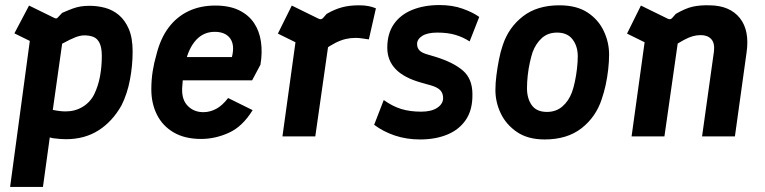

<svg xmlns="http://www.w3.org/2000/svg" viewBox="-20 -540 3030 760"><path d="M20 200 98 -378 37 -408 95 -518 195 -469Q204 -464 209 -471L226 -489Q251 -500 267.5 -506Q284 -512 299.5 -514.5Q315 -517 335 -517Q366 -517 396 -509Q426 -501 450.5 -480.5Q475 -460 490 -425Q505 -390 505 -336Q505 -281 494.5 -225Q484 -169 461 -123Q425 -59 370 -24Q315 11 241 11Q229 11 217 10Q205 9 189 7L177 4L150 200ZM240 -99Q277 -99 307 -117Q337 -135 353 -167Q369 -200 376 -238.5Q383 -277 383 -318Q383 -352 374 -370Q365 -388 349.5 -394Q334 -400 314 -400Q298 -400 278.5 -392.5Q259 -385 226 -367L189 -105Q217 -99 240 -99Z M776 10Q712 10 668 -15.5Q624 -41 601.5 -85.5Q579 -130 579 -186Q579 -224 584.5 -258.5Q590 -293 599 -323Q615 -388 647.5 -431Q680 -474 726.5 -496Q773 -518 832 -518Q888 -518 926 -499.5Q964 -481 985.5 -449Q1007 -417 1013 -374.5Q1019 -332 1011 -284L978 -222H678L690 -314H898Q910 -362 891 -388Q872 -414 830 -414Q786 -414 756.5 -382Q727 -350 714 -293Q710 -272 706.5 -248Q703 -224 701 -191Q699 -145 723.5 -120.5Q748 -96 785 -96Q811 -96 835.5 -109Q860 -122 883 -152L980 -104Q940 -39 886 -14.5Q832 10 776 10Z M1098 0 1160 -448 1216 -340 1080 -407 1135 -518 1241 -466Q1251 -461 1258 -468L1273 -485Q1304 -503 1333.5 -511Q1363 -519 1402 -519Q1422 -519 1438 -516Q1454 -513 1468 -507L1440 -384Q1426 -386 1413 -388Q1400 -390 1387 -390Q1367 -390 1348 -385.5Q1329 -381 1308 -370.5Q1287 -360 1262 -342L1284 -392L1228 0Z M1643 12Q1589 12 1543 -3.5Q1497 -19 1461 -46L1499 -144Q1534 -119 1568.5 -108.5Q1603 -98 1647 -98Q1688 -98 1711 -113.5Q1734 -129 1734 -152Q1734 -170 1723.5 -182Q1713 -194 1686 -202L1647 -213Q1579 -232 1546 -266.5Q1513 -301 1513 -351Q1513 -407 1539 -444.5Q1565 -482 1612 -501Q1659 -520 1720 -520Q1771 -520 1811.5 -505.5Q1852 -491 1877 -473L1839 -376Q1813 -393 1782.5 -402Q1752 -411 1711 -411Q1672 -411 1651.5 -398Q1631 -385 1631 -366Q1631 -351 1639.5 -341.5Q1648 -332 1667 -326L1704 -315Q1775 -293 1812.5 -260.5Q1850 -228 1850 -167Q1851 -106 1824.5 -66.5Q1798 -27 1751 -7.5Q1704 12 1643 12Z M2136 12Q2070 12 2027 -17Q1984 -46 1962.5 -90.5Q1941 -135 1941 -184Q1941 -211 1945 -242Q1949 -273 1955 -304Q1961 -335 1970 -361Q1993 -431 2049.5 -475Q2106 -519 2194 -519Q2262 -519 2305 -491Q2348 -463 2369.5 -418Q2391 -373 2391 -324Q2391 -297 2387.5 -265.5Q2384 -234 2377.5 -204Q2371 -174 2362 -148Q2339 -77 2282 -32.5Q2225 12 2136 12ZM2145 -97Q2181 -97 2206 -118.5Q2231 -140 2244 -175Q2250 -191 2255.5 -216.5Q2261 -242 2264 -269Q2267 -296 2267 -317Q2267 -357 2246.5 -384Q2226 -411 2185 -411Q2149 -411 2125 -389.5Q2101 -368 2088 -333Q2083 -318 2077.5 -293.5Q2072 -269 2069 -242Q2066 -215 2066 -191Q2066 -150 2085 -123.5Q2104 -97 2145 -97Z M2480 0 2542 -448 2598 -340 2462 -407 2517 -518 2623 -466Q2633 -461 2640 -468L2655 -485Q2693 -507 2721.5 -513.5Q2750 -520 2789 -519Q2869 -518 2908.5 -468.5Q2948 -419 2935 -331L2889 0H2759L2806 -336Q2810 -369 2795.5 -385Q2781 -401 2754 -401Q2737 -401 2721.5 -396.5Q2706 -392 2687.5 -382Q2669 -372 2644 -356L2666 -392L2610 0Z"/></svg>

Font: Finlandica SemiBold
Style: Italic
Weight: 600
Italic angle: -8°
Designer: Niklas Ekholm, Juho Hiilivirta, Jaakko Suomalainen
Foundry: Helsinki Type Studio
Version: Version 1.063